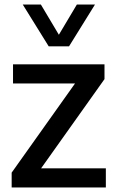

<svg xmlns="http://www.w3.org/2000/svg" viewBox="-20 -828 514 848"><path d="M31.5 0V-65.5L311.5 -459.5H37.5V-544H441.5V-478.5L161.5 -84.5H447.5V0ZM195 -623.5 80.5 -808H160.5L240 -674.5L319.5 -808H399.5L285 -623.5Z"/></svg>

Font: Encode Sans Md
Style: Regular
Weight: 500
Designer: Multiple Designers
Foundry: Impallari Type
Version: Version 3.002; ttfautohint (v1.8.3) -l 8 -r 50 -G 200 -x 14 